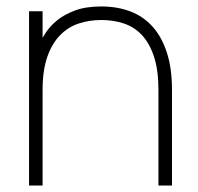

<svg xmlns="http://www.w3.org/2000/svg" viewBox="-20 -575 613 595"><path d="M471 -296Q471 -357 457.5 -398.5Q444 -440 420.5 -465.5Q397 -491 364.5 -502Q332 -513 294 -513Q256.5 -513 223.5 -502Q190.5 -491 165.8 -465.5Q141 -440 126.5 -398.5Q112 -357 112 -296L102 -439.5Q109 -454 122 -474Q135 -494 157 -512Q179 -530 212.5 -542.5Q246 -555 294 -555Q343 -555 383.5 -539.8Q424 -524.5 452.8 -492.5Q481.5 -460.5 497.2 -411.8Q513 -363 513 -296V0H471ZM70 0V-540H112V0Z"/></svg>

Font: Vela Sans GX ExtLt
Style: Regular
Weight: 200
Designer: Principal design: Mikhail Sharanda - project Manrope.
Design modification: Ravid Balaliev
Foundry: Mikhail Sharanda
Version: Version 1.001